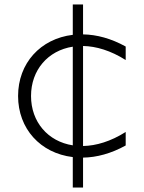

<svg xmlns="http://www.w3.org/2000/svg" viewBox="-20 -780 645 860"><path d="M306 -570.9V-129C194.7 -146.2 119 -233.8 119 -350C119 -466.2 194.7 -553.7 306 -570.9ZM61 -350C61 -203.4 160.9 -93.8 306 -76.4V60H352V-74C413.1 -74.9 477.9 -92.4 543 -128.4V-188.9C475.8 -146.4 410.5 -127.1 352 -126V-574C410.5 -572.9 475.8 -553.6 543 -511.1V-571.6C477.9 -607.6 413.1 -625.1 352 -626V-760H306V-624C160.9 -606.6 61 -496.6 61 -350Z"/></svg>

Font: Resamitz
Style: Regular
Weight: 500
Designer: gluk
Foundry: gluk
Version: Version 0.047